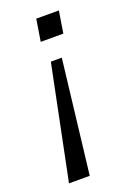

<svg xmlns="http://www.w3.org/2000/svg" viewBox="-132 -541 538 774"><g transform="rotate(-20 137.0 -154.5)"><path d="M25 180 124 -306H171L114 180ZM113 -395 128 -489H225L210 -395Z"/></g></svg>

Font: Nunito Sans 10pt Expanded Light
Style: Italic
Weight: 300
Width: 7
Italic angle: -9°
Designer: Vernon Adams
Foundry: Vernon Adams
Version: Version 3.101;gftools[0.9.27]